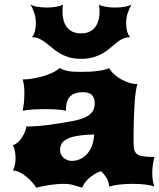

<svg xmlns="http://www.w3.org/2000/svg" viewBox="-20 -830 708 854"><path d="M37.1 -71.8Q43.5 -83 46.4 -97.7Q49.3 -112.3 49.3 -127.4Q49.3 -143.1 45.9 -158.7Q42.5 -174.3 37.1 -184.1Q50.3 -188.5 60.8 -198.2Q71.3 -208 78.9 -220.2Q86.4 -232.4 91.3 -245.1Q96.2 -257.8 97.7 -268.6Q100.1 -267.6 103 -267.6Q106 -267.6 109.4 -267.6Q145.5 -267.6 196.8 -274.4Q248 -281.2 307.6 -292.5Q335.4 -297.9 353.5 -305.7Q371.6 -313.5 382.3 -323.5Q393.1 -333.5 397.2 -345.2Q401.4 -356.9 401.4 -370.1Q401.4 -394 389.4 -407Q377.4 -419.9 348.1 -419.9Q309.6 -419.9 291.3 -400.6Q272.9 -381.3 272.9 -337.4Q256.8 -341.3 233.9 -343Q210.9 -344.7 183.1 -344.7Q168.9 -344.7 154.5 -344.2Q140.1 -343.8 126.5 -343Q112.8 -342.3 101.1 -340.8Q89.4 -339.4 81.1 -337.4Q84 -352.5 86.2 -371.6Q88.4 -390.6 88.4 -416Q88.4 -424.3 88.1 -431.4Q87.9 -438.5 87.2 -445.3Q86.4 -452.1 85 -459.7Q83.5 -467.3 81.1 -476.6Q101.6 -476.6 126 -480.7Q150.4 -484.9 173.6 -491.7Q196.8 -498.5 215.8 -507.8Q234.9 -517.1 245.1 -527.3Q253.9 -522.9 262.2 -519.8Q270.5 -516.6 281.2 -514.4Q292 -512.2 306.2 -511.2Q320.3 -510.3 340.3 -510.3Q386.2 -510.3 418.7 -514.9Q451.2 -519.5 465.3 -527.3Q473.1 -512.7 487.8 -499.5Q502.4 -486.3 519.8 -476.8Q537.1 -467.3 554.9 -461.7Q572.8 -456.1 587.4 -456.1H591.8Q587.4 -445.3 584.5 -426.3Q581.5 -407.2 579.6 -383.5Q577.6 -359.9 576.7 -333.5Q575.7 -307.1 575 -281.5Q574.2 -255.9 574.2 -233.4Q574.2 -210.9 574.2 -195.3Q574.2 -175.3 577.6 -162.8Q581.1 -150.4 591.1 -143.6Q601.1 -136.7 619.4 -134.3Q637.7 -131.8 667 -131.8Q665 -126 663.3 -117.4Q661.6 -108.9 660.2 -99.1Q658.7 -89.4 658 -79.6Q657.2 -69.8 657.2 -61.5Q657.2 -23.4 667 0Q655.3 -5.4 628.9 -8.8Q602.5 -12.2 571.3 -12.2Q536.1 -12.2 509 -8.8Q481.9 -5.4 466.3 0Q462.4 -26.9 451.4 -43Q440.4 -59.1 429.2 -68.4Q412.1 -63 397.9 -54Q383.8 -44.9 372.8 -34.4Q361.8 -23.9 355 -13.4Q348.1 -2.9 346.2 4.9Q335 2 325.9 -1Q316.9 -3.9 307.6 -6.6Q298.3 -9.3 287.6 -10.7Q276.9 -12.2 262.2 -12.2Q247.1 -12.2 230.2 -10.7Q213.4 -9.3 196.8 -6.6Q180.2 -3.9 165.8 -1Q151.4 2 141.1 4.9Q132.8 -8.8 120.6 -22.2Q108.4 -35.6 94.5 -46.6Q80.6 -57.6 65.7 -64.5Q50.8 -71.3 37.1 -71.8ZM247.1 -162.6Q247.1 -150.9 252 -141.8Q256.8 -132.8 264.4 -126.7Q272 -120.6 281.2 -117.4Q290.5 -114.3 299.3 -114.3Q315.4 -114.3 332.3 -120.6Q349.1 -127 363.3 -140.9Q377.4 -154.8 387.2 -177.2Q397 -199.7 398.9 -231.9Q356.9 -231 327.9 -226.3Q298.8 -221.7 280.8 -213.1Q262.7 -204.6 254.9 -191.9Q247.1 -179.2 247.1 -162.6ZM340.3 -568.4Q309.1 -568.4 286.1 -575.4Q263.2 -582.5 245.1 -593.3Q227.1 -604 212.6 -616.5Q198.2 -628.9 184.1 -639.6Q169.9 -650.4 155.3 -657.5Q140.6 -664.6 122.1 -664.6Q131.8 -676.3 135.7 -692.9Q139.6 -709.5 139.6 -728Q139.6 -750 132.8 -771.2Q126 -792.5 115.2 -809.6Q124.5 -804.2 144 -800.3Q163.6 -796.4 189.9 -796.4Q200.7 -796.4 211.7 -797.4Q222.7 -798.3 232.2 -800.3Q241.7 -802.2 249 -804.7Q256.3 -807.1 260.3 -809.6Q259.3 -802.7 258.5 -795.7Q257.8 -788.6 257.8 -780.8Q257.8 -762.7 261.5 -745.1Q265.1 -727.5 274.4 -713.4Q283.7 -699.2 299.6 -690.4Q315.4 -681.6 340.3 -681.6Q365.2 -681.6 381.1 -690.4Q397 -699.2 406.2 -713.4Q415.5 -727.5 419.2 -745.1Q422.9 -762.7 422.9 -780.8Q422.9 -788.1 422.1 -795.4Q421.4 -802.7 420.4 -809.6Q423.8 -806.6 431.2 -804.4Q438.5 -802.2 448 -800.3Q457.5 -798.3 468.5 -797.4Q479.5 -796.4 490.7 -796.4Q517.1 -796.4 536.6 -800.3Q556.2 -804.2 565.4 -809.6Q554.7 -792.5 547.9 -771.2Q541 -750 541 -728Q541 -709.5 544.9 -692.9Q548.8 -676.3 558.6 -664.6Q540 -664.6 525.6 -657.5Q511.2 -650.4 497.8 -639.6Q484.4 -628.9 470 -616.5Q455.6 -604 437.5 -593.3Q419.4 -582.5 396 -575.4Q372.6 -568.4 340.3 -568.4Z"/></svg>

Font: Arbutus
Style: Regular
Weight: 400
Designer: Karolina Lach
Foundry: Sorkin Type Co.
Version: Version 1.003